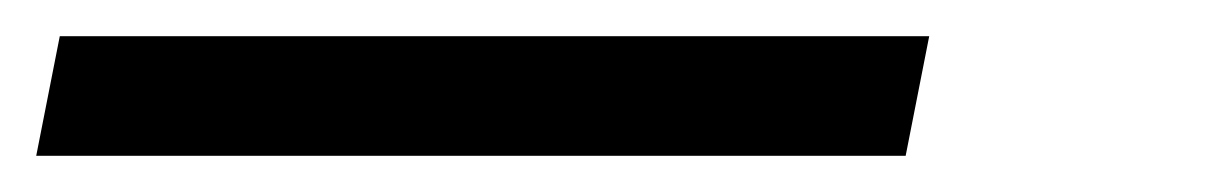

<svg xmlns="http://www.w3.org/2000/svg" viewBox="-48 51 668 106"><path d="M-28 137 -15 71H465L452 137Z"/></svg>

Font: Source Code Pro
Style: Italic
Weight: 400
Italic angle: -11°
Monospace: yes
Designer: Paul D. Hunt, Teo Tuominen
Foundry: Adobe Systems Incorporated
Version: Version 1.050;PS 1.000;hotconv 16.6.51;makeotf.lib2.5.65220